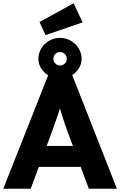

<svg xmlns="http://www.w3.org/2000/svg" viewBox="-21 -1156 736 1176"><path d="M-1 0 276 -700H420L695 0H523L391 -355Q383 -376 375 -400Q367 -424 359 -449.5Q351 -475 343.5 -499.5Q336 -524 331 -545L361 -546Q355 -521 347.5 -497Q340 -473 332.5 -449.5Q325 -426 316 -402.5Q307 -379 299 -354L167 0ZM131 -134 184 -262H506L558 -134ZM214 -795Q214 -831 232.5 -860.5Q251 -890 281 -907Q311 -924 347 -924Q382 -924 412 -907Q442 -890 460.5 -860.5Q479 -831 479 -795Q479 -763 460.5 -735Q442 -707 412 -690Q382 -673 347 -673Q312 -673 281.5 -690Q251 -707 232.5 -735Q214 -763 214 -795ZM388 -795Q388 -814 375.5 -825.5Q363 -837 347 -837Q330 -837 318 -825.5Q306 -814 306 -795Q306 -779 318 -767Q330 -755 347 -755Q364 -755 376 -767Q388 -779 388 -795ZM258 -941 221 -1021 430 -1136 485 -1019Z"/></svg>

Font: Our Lexend
Style: Bold
Weight: 700
Designer: Bonnie Shaver-Troup, Thomas Jockin
Foundry: Lexend
Version: Version 1.007